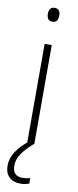

<svg xmlns="http://www.w3.org/2000/svg" viewBox="-103 -759 412 1011"><g transform="rotate(10 102.5 -253.5)"><path d="M103 -725Q121 -725 127.5 -714.5Q134 -704 134 -688Q134 -672 127 -661.5Q120 -651 103 -651Q87 -651 80 -661.5Q73 -672 73 -688Q73 -704 80 -714.5Q87 -725 103 -725ZM122 -529V0H84V-529ZM38 129Q38 186 90 186Q103 186 114.5 184Q126 182 132 180V210Q124 213 112 215.5Q100 218 86 218Q48 218 25.5 197Q3 176 3 135Q3 97 27 60Q51 23 96 -11L120 0Q84 31 61 62.5Q38 94 38 129Z"/></g></svg>

Font: Noto Sans Arabic SemCond ExtLt
Style: Regular
Weight: 200
Width: 4
Designer: Monotype Design Team, Nadine Chahine, Nizar Qandah and Khaled Hosny
Foundry: Monotype Imaging Inc.
Version: Version 2.012; ttfautohint (v1.8.4.7-5d5b)